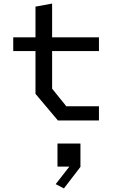

<svg xmlns="http://www.w3.org/2000/svg" viewBox="-20 -674 660 1074"><path d="M304 0H533.5V-79.5H351L271.5 -178V-388.5H533.5V-465H271.5V-654L178.5 -637V-465H54V-388.5H178.5V-149ZM301.5 258H368L291.5 356L337.5 380L430 259.5V129H301.5Z"/></svg>

Font: FontWithASyntaxHighlighterNightOwl
Style: Regular
Weight: 400
Designer: Riley Cran & the Lettermatic Team
Foundry: Lettermatic
Version: Version 1.000 (FontWithASyntaxHighlighterNightOwl)